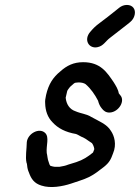

<svg xmlns="http://www.w3.org/2000/svg" viewBox="-20 -743 567 778"><path d="M494.4 -723C482.8 -723 472 -719 462.1 -711L449.8 -701C425.5 -681.2 408.9 -668.8 384.1 -650C366 -636.7 357.5 -627.7 345.8 -614C317.7 -581.9 340 -543.8 375.9 -552C399.9 -557.5 407.1 -575.9 426.2 -590C451.8 -610.8 468.7 -622.1 494.4 -643L506.8 -653C516.6 -661 522.9 -670.8 525.6 -682.5C530.9 -705.7 517.6 -723 494.4 -723ZM466.7 -358 461.3 -365C459 -380.8 449 -396.5 439.9 -411C413.6 -449 388.1 -491 316.9 -491C277.9 -491 250.3 -476.9 224.8 -454C195.1 -429.8 177 -402.7 166.7 -358C163.4 -344 162.2 -333 163 -325C163.6 -293.6 173.6 -267 192.3 -248C215.1 -222.9 245.3 -207.4 288.2 -200C298.2 -196.4 306.7 -189.4 316.9 -186L327.6 -180C332.6 -176 346.2 -167.5 352.6 -163C356.5 -158 361.2 -147.9 362.1 -139L361.6 -137L356.9 -125C335.5 -107.6 317.3 -95.4 288.9 -86L256.5 -76C243.3 -70.6 236 -70 220.5 -67H202.5C196.6 -67.7 191.9 -68.7 188.2 -70C180.6 -70 179.4 -81.1 177.1 -87C172.6 -97.3 172.1 -113.1 169.4 -123C166.3 -153.6 181 -187.1 162.7 -204.5C138.9 -227.1 92.2 -201.9 88.6 -167C88.3 -139.4 82.1 -107 87.4 -84C88.8 -81.3 89.6 -77.7 89.9 -73C90.7 -62.3 93.2 -52.7 97.2 -44C106.4 -17.7 119.1 0.2 147.9 9C185.1 21.3 233.8 12.2 267.8 1C290 -7.1 319.1 -14.8 340.4 -25.5C365.4 -38 380.3 -51.1 401.5 -67C422.8 -84.3 429.3 -96.9 437.9 -121C453.9 -158.2 442.7 -193.2 429.9 -212C413.4 -240.3 380.1 -252 350.1 -269C331.1 -281.3 307.9 -282.6 286.4 -292C261.6 -300 248.8 -321.1 246.1 -347L252.6 -375C257 -382.9 264 -392.4 271.9 -398C276.8 -403.2 282.8 -408 287.2 -408C291.4 -408.7 295.1 -409 298.4 -409C309.9 -409 320.2 -406.6 326.8 -402C347.7 -384.1 364.5 -359.7 377.3 -335C380.4 -322.3 385.4 -312 392.2 -304C399.6 -294.4 408.9 -286 425.3 -287C460.9 -289.1 489.1 -334.4 466.7 -358Z"/></svg>

Font: HoneyBee
Style: BdIt
Weight: 700
Foundry: Cannot Into Space Fonts
Version: Version 0.89